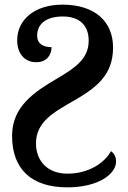

<svg xmlns="http://www.w3.org/2000/svg" viewBox="-20 -567 552 827"><path d="M270 240C400 240 480 185 480 128C480 110 472 94 458 84C431 134 363 181 270 181C186 181 135 127 135 51C135 -43 212 -84 301 -135C392 -188 467 -242 467 -362C467 -476 387 -547 249 -547C130 -547 54 -483 54 -393C54 -339 84 -299 136 -299C182 -299 202 -331 202 -364C165 -364 140 -379 140 -413C140 -462 176 -496 251 -496C326 -496 362 -454 362 -392C362 -316 308 -277 228 -230C127 -171 32 -108 32 18C32 164 118 240 270 240Z"/></svg>

Font: Noto Serif Semi
Style: Regular
Weight: 600
Designer: Monotype Design Team
Foundry: Monotype Imaging Inc.
Version: Version 1.002